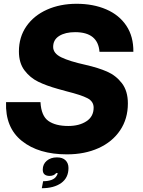

<svg xmlns="http://www.w3.org/2000/svg" viewBox="-20 -799 757 1015"><path d="M12 -259H194Q198 -186 236 -159.5Q274 -133 341 -133Q399 -133 437 -158Q475 -183 475 -230Q475 -263 442 -280Q409 -297 333 -316Q296 -326 286 -329Q225 -346 182 -367Q139 -388 109.5 -427Q80 -466 80 -527Q80 -603 119.5 -660Q159 -717 228.5 -748Q298 -779 385 -779Q473 -779 541.5 -749.5Q610 -720 648 -663Q686 -606 685 -525H506Q498 -629 377 -629Q325 -629 293 -609Q261 -589 261 -551Q261 -517 304 -496Q347 -475 433 -456Q499 -441 546 -420.5Q593 -400 624.5 -359Q656 -318 656 -252Q656 -171 615 -110Q574 -49 501 -16Q428 17 334 17Q184 17 95.5 -54Q7 -125 12 -259ZM208 159Q234 159 252.5 152Q271 145 279 131Q283 126 285 116H277Q265 131 242 131Q225 131 215.5 123Q206 115 206 98Q206 69 227 51Q248 33 281 33Q311 33 326.5 48.5Q342 64 342 89Q342 141 303.5 168.5Q265 196 201 196Z"/></svg>

Font: Open Sauce Sans Black Italic
Style: Regular
Weight: 900
Italic angle: -10°
Designer: Alfredo Marco Pradil
Foundry: Creative Sauce Fz LLC
Version: Version 1.477